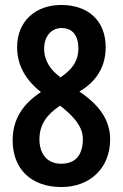

<svg xmlns="http://www.w3.org/2000/svg" viewBox="-20 -810 494 774"><path d="M228 -56C341 -56 424 -131 424 -248C424 -329 377 -389 300 -441C370 -482 406 -542 406 -620C406 -726 336 -790 227 -790C124 -790 49 -725 49 -620C49 -547 83 -488 145 -439C73 -391 31 -331 31 -244C31 -129 105 -56 228 -56ZM224 -498C184 -528 158 -564 158 -614C158 -666 189 -697 228 -697C272 -697 296 -667 296 -615C296 -562 269 -529 224 -498ZM226 -150C170 -150 139 -190 139 -248C139 -307 167 -347 222 -384L235 -374C278 -338 314 -299 314 -250C314 -189 288 -150 226 -150Z"/></svg>

Font: Noto Sans Malayalam UI ExtraCondensed SemiBold
Style: Regular
Weight: 600
Width: 2
Designer: Jelle Bosma - Monotype Design Team
Foundry: Monotype Imaging Inc.
Version: Version 2.104